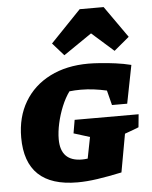

<svg xmlns="http://www.w3.org/2000/svg" viewBox="-56 -861 728 918"><g transform="rotate(-5 307.5 -402.0)"><path d="M279 10Q29 10 29 -227Q29 -325 72.5 -398Q116 -471 195 -511Q274 -551 380 -551Q403 -551 437.5 -548.5Q472 -546 510 -541Q548 -536 584 -527L548 -344H475L457 -415Q426 -422 395 -426Q364 -430 332 -430Q304 -430 278 -427Q257 -398 241 -359Q225 -320 216 -279Q207 -238 207 -203Q207 -97 310 -97Q322 -97 337 -99L357 -201L280 -225L291 -289H598L592 -227Q581 -223 569 -218Q557 -213 525 -202L492 -19Q426 -5 374.5 2.5Q323 10 279 10ZM476 -814 583 -662 510 -601 405 -694 269 -601 215 -662 361 -814Z"/></g></svg>

Font: Piazzolla SC ExtraBold
Style: Italic
Weight: 800
Italic angle: -11.3°
Designer: Juan Pablo del Peral
Foundry: Huerta Tipografica
Version: Version 1.330